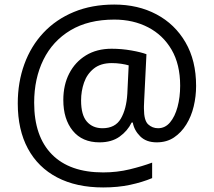

<svg xmlns="http://www.w3.org/2000/svg" viewBox="-20 -734 939 843"><path d="M841 -357Q841 -311 830.5 -267Q820 -223 798 -187.5Q776 -152 744 -130.5Q712 -109 668 -109Q622 -109 595.5 -135.5Q569 -162 563 -196H558Q540 -159 505 -134Q470 -109 417 -109Q341 -109 299.5 -160Q258 -211 258 -295Q258 -361 284 -411.5Q310 -462 357.5 -491Q405 -520 470 -520Q514 -520 556.5 -512.5Q599 -505 623 -496L613 -293Q612 -275 612 -267.5Q612 -260 612 -257Q612 -205 630.5 -188Q649 -171 674 -171Q705 -171 726.5 -196.5Q748 -222 759.5 -264.5Q771 -307 771 -358Q771 -451 733.5 -515.5Q696 -580 630.5 -614Q565 -648 482 -648Q368 -648 289.5 -601Q211 -554 170.5 -471.5Q130 -389 130 -283Q130 -135 208 -56Q286 23 433 23Q494 23 549.5 9.5Q605 -4 648 -20V48Q605 66 551.5 77.5Q498 89 433 89Q315 89 231 45Q147 1 102.5 -81.5Q58 -164 58 -280Q58 -373 87 -452.5Q116 -532 171 -590.5Q226 -649 304.5 -681.5Q383 -714 482 -714Q586 -714 667 -671Q748 -628 794.5 -548Q841 -468 841 -357ZM336 -293Q336 -229 361.5 -200Q387 -171 430 -171Q486 -171 510.5 -213Q535 -255 539 -322L545 -447Q532 -451 512 -454Q492 -457 471 -457Q422 -457 392 -433Q362 -409 349 -371.5Q336 -334 336 -293Z"/></svg>

Font: Noto Sans Sora Sompeng
Style: Regular
Weight: 400
Designer: Monotype Design Team. David Williams.
Foundry: Monotype Imaging Inc.
Version: Version 2.101